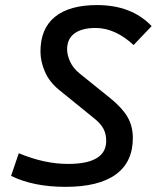

<svg xmlns="http://www.w3.org/2000/svg" viewBox="-20 -723 626 753"><path d="M237.3 9.8Q110.8 9.8 23.4 -33.2L53.7 -122.1Q153.8 -80.1 246.6 -80.1Q396.5 -80.1 396.5 -170.4Q396.5 -197.8 385.7 -218Q375 -238.3 350.6 -257.8L210.9 -371.1Q173.3 -401.9 156 -442.1Q138.7 -482.4 138.7 -521Q138.7 -610.8 195.6 -657Q252.4 -703.1 360.8 -703.1Q496.1 -703.1 574.7 -620.6L503.9 -546.4Q431.6 -613.3 355 -613.3Q301.3 -613.3 272.2 -592Q243.2 -570.8 243.2 -529.3Q243.2 -507.3 254.9 -481.4Q266.6 -455.6 292.5 -434.6L412.6 -337.9Q459 -300.3 480 -264.4Q501 -228.5 501 -181.6Q501 -87.4 434.1 -38.8Q367.2 9.8 237.3 9.8Z"/></svg>

Font: CaskaydiaCove NFP
Style: Italic
Weight: 400
Italic angle: -10°
Designer: Aaron Bell
Foundry: Saja Typeworks
Version: Version 2111.001; VTT 6.35;Nerd Fonts 3.1.1